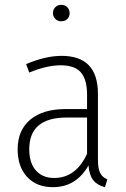

<svg xmlns="http://www.w3.org/2000/svg" viewBox="-20 -763 522 794"><path d="M424 -21 414 11Q382 3 365.5 -18Q349 -39 346 -79Q295 11 199 11Q131 11 92 -31.5Q53 -74 53 -145Q53 -225 105.5 -268.5Q158 -312 251 -312H340V-372Q340 -434 314.5 -463.5Q289 -493 231 -493Q174 -493 101 -463L88 -498Q169 -532 235 -532Q385 -532 385 -375V-103Q385 -66 394 -48Q403 -30 424 -21ZM340 -127V-277H256Q101 -277 101 -146Q101 -89 128.5 -58Q156 -27 204 -27Q294 -27 340 -127ZM268 -709Q268 -694 258.5 -684.5Q249 -675 233 -675Q218 -675 208.5 -685Q199 -695 199 -709Q199 -723 208.5 -733Q218 -743 233 -743Q249 -743 258.5 -733Q268 -723 268 -709Z"/></svg>

Font: Fira Sans Condensed ExtraLight
Style: Regular
Weight: 275
Width: 3
Designer: Carrois Corporate & Edenspiekermann AG
Foundry: Carrois Corporate GbR & Edenspiekermann AG
Version: Version 4.203